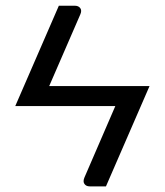

<svg xmlns="http://www.w3.org/2000/svg" viewBox="-20 -662 585 682"><path d="M389.6 -285.2H34.2L189 -641.6H246.1Q258.8 -641.6 265.1 -633.1Q271.5 -624.5 265.1 -610.4L154.8 -356.4H511.2L356.4 0H298.8Q286.1 0 280 -8.5Q273.9 -17.1 279.8 -31.2Z"/></svg>

Font: Carlito
Style: Regular
Weight: 400
Designer: Lukasz Dziedzic
Foundry: tyPoland Lukasz Dziedzic
Version: Version 1.103; Beta1; all basic design good, some composites